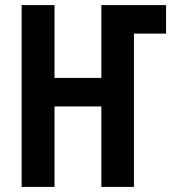

<svg xmlns="http://www.w3.org/2000/svg" viewBox="-20 -734 686 754"><path d="M194 0V-316H378V0H506V-602H632V-714H378V-428H194V-714H65V0Z"/></svg>

Font: Noto Sans UI Condensed
Style: Bold
Weight: 700
Width: 3
Designer: Monotype Design Team
Foundry: Monotype Imaging Inc.
Version: 1.001